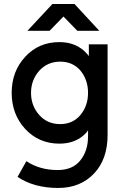

<svg xmlns="http://www.w3.org/2000/svg" viewBox="-20 -720 618 953"><path d="M116 -567H226L295 -638L364 -567H473L350 -700H240ZM279 -414Q341 -414 379 -370Q417 -324 417 -259Q417 -195 379 -149Q341 -104 279 -104Q215 -104 175 -149Q134 -195 134 -259Q134 -323 175 -369Q216 -414 279 -414ZM275 -511Q172 -511 105 -438Q38 -366 38 -259Q38 -153 105 -80Q173 -7 275 -7Q358 -7 408 -61Q410 -64 412.5 -67Q415 -70 417 -73V-43Q417 29 378 77Q340 124 266 124Q177 124 111 80L67 158Q149 213 269 213Q379 213 447 141Q514 70 514 -50V-500H421V-441Q419 -445 415.5 -448.5Q412 -452 410 -455Q359 -511 275 -511Z"/></svg>

Font: Unageo
Style: Medium
Weight: 500
Designer: Richard Sepsi
Foundry: Richard Sepsi
Version: Version 2.000